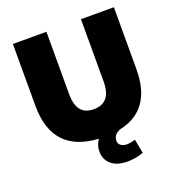

<svg xmlns="http://www.w3.org/2000/svg" viewBox="-158 -833 1073 1161"><g transform="rotate(-20 379.0 -252.5)"><path d="M465.8 200.2Q397.9 200.2 361.1 168.9Q324.2 137.7 324.2 84Q324.2 44.4 348.1 11.2Q55.2 -5.9 55.2 -307.1V-705.1H271V-304.2Q271 -235.8 297.9 -201.4Q324.7 -167 381.8 -167Q493.2 -167 493.2 -304.2V-705.1H705.1V-307.1Q705.1 -43.9 486.8 2Q442.9 20.5 442.9 60.1Q442.9 78.6 457.8 89.8Q472.7 101.1 495.1 101.1Q519 101.1 550.8 91.8L567.9 182.1Q518.1 200.2 465.8 200.2Z"/></g></svg>

Font: Mulish ExtraBlack
Style: Regular
Weight: 1000
Designer: Vernon Adams
Foundry: Vernon Adams
Version: Version 3.603; ttfautohint (v1.8.3)